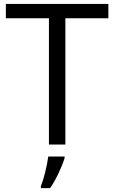

<svg xmlns="http://www.w3.org/2000/svg" viewBox="-20 -734 582 975"><path d="M312 0H228.5V-641.1H9.8V-713.9H530.3V-641.1H312ZM225.1 61H308.1V68.8Q295.4 108.4 275.6 149.4Q255.9 190.4 234.4 221.2H187.5V211.4Q198.2 185.5 209.2 141.4Q220.2 97.2 225.1 61Z"/></svg>

Font: Viking Open Sans
Style: Regular
Weight: 400
Foundry: Ascender Corporation
Version: Version 2.001